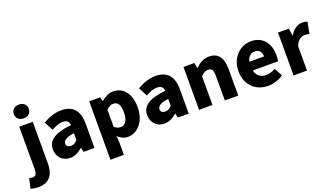

<svg xmlns="http://www.w3.org/2000/svg" viewBox="-146 -1502 4130 2394"><g transform="rotate(-20 1919.0 -305.0)"><path d="M42 221C202 221 252 113 252 -13V-569H73V-7C73 55 58 82 15 82C0 82 -14 79 -29 74L-60 205C-36 214 -7 221 42 221ZM162 -648C221 -648 262 -684 262 -740C262 -795 221 -831 162 -831C104 -831 63 -795 63 -740C63 -684 104 -648 162 -648Z M539 14C602 14 655 -15 702 -57H707L719 0H864V-323C864 -501 781 -583 634 -583C545 -583 464 -553 389 -508L451 -391C508 -423 555 -441 600 -441C658 -441 682 -414 686 -368C464 -344 370 -279 370 -159C370 -64 434 14 539 14ZM600 -124C563 -124 539 -140 539 -173C539 -213 575 -246 686 -260V-169C660 -141 636 -124 600 -124Z M1001 207H1179V44L1173 -45C1211 -7 1257 14 1305 14C1427 14 1544 -98 1544 -294C1544 -469 1458 -583 1322 -583C1263 -583 1207 -554 1162 -514H1159L1146 -569H1001ZM1263 -132C1236 -132 1207 -140 1179 -165V-390C1209 -423 1236 -438 1269 -438C1332 -438 1361 -391 1361 -291C1361 -177 1317 -132 1263 -132Z M1790 14C1853 14 1906 -15 1953 -57H1958L1970 0H2115V-323C2115 -501 2032 -583 1885 -583C1796 -583 1715 -553 1640 -508L1702 -391C1759 -423 1806 -441 1851 -441C1909 -441 1933 -414 1937 -368C1715 -344 1621 -279 1621 -159C1621 -64 1685 14 1790 14ZM1851 -124C1814 -124 1790 -140 1790 -173C1790 -213 1826 -246 1937 -260V-169C1911 -141 1887 -124 1851 -124Z M2252 0H2430V-380C2464 -413 2488 -431 2528 -431C2573 -431 2594 -409 2594 -330V0H2772V-352C2772 -494 2719 -583 2595 -583C2518 -583 2460 -544 2413 -498H2410L2397 -569H2252Z M3168 14C3234 14 3312 -9 3371 -51L3312 -158C3271 -134 3233 -122 3192 -122C3120 -122 3066 -154 3050 -232H3384C3388 -246 3392 -277 3392 -309C3392 -464 3312 -583 3148 -583C3011 -583 2878 -469 2878 -285C2878 -96 3004 14 3168 14ZM3047 -349C3059 -416 3102 -447 3151 -447C3216 -447 3241 -405 3241 -349Z M3506 0H3684V-325C3713 -400 3764 -427 3806 -427C3831 -427 3848 -423 3869 -418L3898 -571C3882 -578 3863 -583 3829 -583C3772 -583 3709 -546 3667 -470H3664L3651 -569H3506Z"/></g></svg>

Font: Noto Sans TC Black
Style: Regular
Weight: 900
Designer: Ryoko NISHIZUKA 西塚涼子 (kana, bopomofo & ideographs); Paul D. Hunt (Latin, Greek & Cyrillic); Sandoll Communications 산돌커뮤니
Foundry: Adobe
Version: Version 2.004;hotconv 1.0.118;makeotfexe 2.5.65603